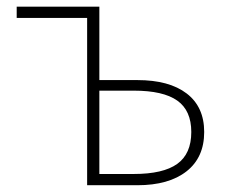

<svg xmlns="http://www.w3.org/2000/svg" viewBox="-20 -547 672 567"><path d="M237.3 0V-494.1H29.3V-527.3H273.4V-310.5H385.7Q479.5 -310.5 531.2 -271Q583 -231.4 583 -157.2Q583 -82 530.8 -41Q478.5 0 385.7 0ZM273.4 -33.2H375Q461.9 -33.2 503.4 -63Q544.9 -92.8 544.9 -157.2Q544.9 -220.7 503.4 -250Q461.9 -279.3 375 -279.3H273.4Z"/></svg>

Font: Gen Shin Gothic ExtraLight
Style: Regular
Weight: 100
Designer: [Source Han Sans]
Ryoko NISHIZUKA  (kana & ideographs); Paul D. Hunt (Latin, Greek & Cyrillic); Wenlong ZHANG  (bopomofo
Version: Version 1.002.20150607